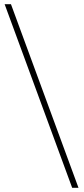

<svg xmlns="http://www.w3.org/2000/svg" viewBox="-20 -730 400 910"><path d="M322 160 2 -710H32L352 160Z"/></svg>

Font: Assistant ExtraLight ExtraLight
Style: Regular
Weight: 250
Version: Version 3.000